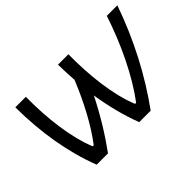

<svg xmlns="http://www.w3.org/2000/svg" viewBox="-89 -769 1018 1018"><g transform="rotate(-45 420.0 -260.0)"><path d="M484 0H570C681 -153 773 -328 840 -520H761C709 -361 631 -198 545 -84H537C490 -198 471 -361 473 -520H395C396 -480 397 -440 400 -401C352 -283 292 -169 227 -84H219C172 -198 152 -361 154 -520H75C76 -328 106 -153 165 0H250C311 -84 366 -174 414 -270C429 -174 452 -84 484 0Z"/></g></svg>

Font: Fixel Display
Style: Italic
Weight: 400
Italic angle: -10°
Designer: AlfaBravo + MacPaw
Foundry: Kyrylo Tkachov, Marchela Mozhyna, Serhii Makarenko, Maria Weinstein, Zakhar Kryvoshyya
Version: Version 1.210;Glyphs 3.2 (3217)